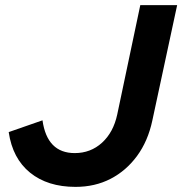

<svg xmlns="http://www.w3.org/2000/svg" viewBox="-20 -720 712 750"><path d="M275 10Q166 10 97.5 -45.5Q29 -101 14 -204L146 -250Q164 -122 272 -122Q334 -122 378.5 -162.5Q423 -203 438 -273L528 -700H672L575 -249Q558 -169 515.5 -111Q473 -53 412 -21.5Q351 10 275 10Z"/></svg>

Font: Red Hat Display
Style: Bold Italic
Weight: 700
Italic angle: -12°
Designer: Pentagram, MCKL
Foundry: Pentagram, MCKL
Version: Version 1.023; ttfautohint (v1.8.3)